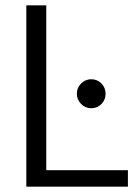

<svg xmlns="http://www.w3.org/2000/svg" viewBox="-20 -702 501 722"><path d="M79 0V-682H154V-62H461V0ZM323 -295Q301 -295 285 -311Q269 -327 269 -350Q269 -372 285 -388Q301 -404 323 -404Q346 -404 361.5 -388Q377 -372 377 -349Q377 -327 361.5 -311Q346 -295 323 -295Z"/></svg>

Font: Didact Gothic
Style: Regular
Weight: 400
Designer: Daniel Johnson
Foundry: Daniel Johnson
Version: Version 2.101;PS 002.101;hotconv 1.0.88;makeotf.lib2.5.64775